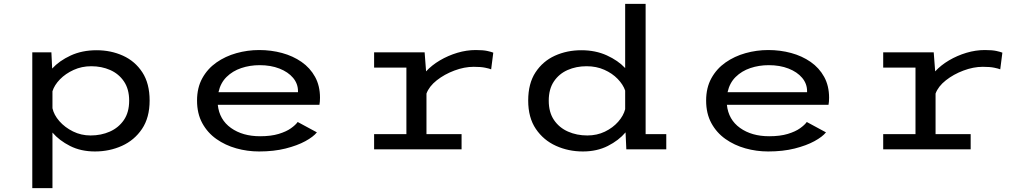

<svg xmlns="http://www.w3.org/2000/svg" viewBox="-20 -770 5290 990"><path d="M146.5 200V-500H245L249 -416.5Q285.5 -456.5 344.5 -483.8Q403.5 -511 478 -511Q552 -511 614.2 -482.8Q676.5 -454.5 714 -397Q751.5 -339.5 751.5 -251.5Q751.5 -163.5 712.2 -105.2Q673 -47 608.8 -18Q544.5 11 469.5 11Q397.5 11 341.5 -17.2Q285.5 -45.5 250.5 -86.5V200ZM450.5 -428.5Q401.5 -428.5 359.8 -409.5Q318 -390.5 289.2 -361Q260.5 -331.5 250.5 -299.5V-212Q258 -177.5 286.2 -145.2Q314.5 -113 356.5 -92.2Q398.5 -71.5 447 -71.5Q501.5 -71.5 546.5 -91.5Q591.5 -111.5 618.8 -151.2Q646 -191 646 -251Q646 -310.5 619.2 -350Q592.5 -389.5 548.2 -409Q504 -428.5 450.5 -428.5Z M1316 11Q1255.5 11 1198.5 -5Q1141.5 -21 1095.8 -53.2Q1050 -85.5 1023 -135Q996 -184.5 996 -251.5Q996 -317.5 1023 -366.5Q1050 -415.5 1096 -447.8Q1142 -480 1199.2 -496Q1256.5 -512 1316.5 -512Q1378 -512 1434.2 -496.8Q1490.5 -481.5 1534.8 -450.8Q1579 -420 1604.5 -373.8Q1630 -327.5 1630 -266Q1630 -244.5 1627 -229.5H1103Q1111 -153 1171 -110.2Q1231 -67.5 1321 -67.5Q1377.5 -67.5 1417 -79.5Q1456.5 -91.5 1480.5 -108.8Q1504.5 -126 1515 -141L1614 -87.5Q1595.5 -64.5 1554.2 -42Q1513 -19.5 1452.5 -4.2Q1392 11 1316 11ZM1319 -434Q1268.5 -434 1224 -419Q1179.5 -404 1148.2 -373.2Q1117 -342.5 1106.5 -294.5H1516.5V-300Q1516.5 -338.5 1491 -368.8Q1465.5 -399 1420.8 -416.5Q1376 -434 1319 -434Z M1909 0V-78.5H2075.5V-421.5H1909V-500H2169.5L2177 -402Q2206.5 -434 2248.5 -458.8Q2290.5 -483.5 2338.2 -497.8Q2386 -512 2433 -512Q2471.5 -512 2492.8 -507.2Q2514 -502.5 2523.5 -498.5L2512.5 -412.5Q2503 -416.5 2481 -421Q2459 -425.5 2422.5 -425.5Q2374 -425.5 2322.8 -406.2Q2271.5 -387 2232 -355.8Q2192.5 -324.5 2179 -287.5V-78.5H2360V0Z M2985.5 11Q2911 11 2846.8 -18Q2782.5 -47 2743 -105.2Q2703.5 -163.5 2703.5 -251.5Q2703.5 -339.5 2741.2 -397Q2779 -454.5 2841.2 -482.8Q2903.5 -511 2977.5 -511Q3050.5 -511 3108.8 -484.5Q3167 -458 3203.5 -419V-750H3309V-78.5H3415.5V0H3209.5L3205.5 -87.5Q3170.5 -46 3114.2 -17.5Q3058 11 2985.5 11ZM2809.5 -251Q2809.5 -191 2836.5 -151.2Q2863.5 -111.5 2908.8 -91.5Q2954 -71.5 3008.5 -71.5Q3058 -71.5 3099 -91.2Q3140 -111 3167.5 -142.2Q3195 -173.5 3203.5 -207V-303Q3193 -334 3165 -363Q3137 -392 3096 -410.2Q3055 -428.5 3004.5 -428.5Q2951 -428.5 2906.8 -409Q2862.5 -389.5 2836 -350Q2809.5 -310.5 2809.5 -251Z M3941 11Q3880.5 11 3823.5 -5Q3766.5 -21 3720.8 -53.2Q3675 -85.5 3648 -135Q3621 -184.5 3621 -251.5Q3621 -317.5 3648 -366.5Q3675 -415.5 3721 -447.8Q3767 -480 3824.2 -496Q3881.5 -512 3941.5 -512Q4003 -512 4059.2 -496.8Q4115.5 -481.5 4159.8 -450.8Q4204 -420 4229.5 -373.8Q4255 -327.5 4255 -266Q4255 -244.5 4252 -229.5H3728Q3736 -153 3796 -110.2Q3856 -67.5 3946 -67.5Q4002.5 -67.5 4042 -79.5Q4081.5 -91.5 4105.5 -108.8Q4129.5 -126 4140 -141L4239 -87.5Q4220.5 -64.5 4179.2 -42Q4138 -19.5 4077.5 -4.2Q4017 11 3941 11ZM3944 -434Q3893.5 -434 3849 -419Q3804.5 -404 3773.2 -373.2Q3742 -342.5 3731.5 -294.5H4141.5V-300Q4141.5 -338.5 4116 -368.8Q4090.5 -399 4045.8 -416.5Q4001 -434 3944 -434Z M4534 0V-78.5H4700.5V-421.5H4534V-500H4794.5L4802 -402Q4831.5 -434 4873.5 -458.8Q4915.5 -483.5 4963.2 -497.8Q5011 -512 5058 -512Q5096.5 -512 5117.8 -507.2Q5139 -502.5 5148.5 -498.5L5137.5 -412.5Q5128 -416.5 5106 -421Q5084 -425.5 5047.5 -425.5Q4999 -425.5 4947.8 -406.2Q4896.5 -387 4857 -355.8Q4817.5 -324.5 4804 -287.5V-78.5H4985V0Z"/></svg>

Font: Trispace SemiExpanded
Style: Regular
Weight: 400
Width: 6
Designer: Tyler Finck
Foundry: Etcetera Type Company
Version: Version 1.210; ttfautohint (v1.8.3)